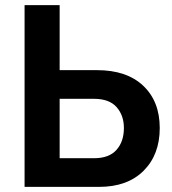

<svg xmlns="http://www.w3.org/2000/svg" viewBox="-20 -730 672 750"><path d="M76 0V-710H213V-456H359Q475 -456 539.5 -395Q604 -334 604 -230Q604 -126 541 -63Q478 0 367 0ZM213 -112H348Q406 -112 435 -144.5Q464 -177 464 -230Q464 -279 435.5 -311.5Q407 -344 347 -344H213Z"/></svg>

Font: Raleway-v4020
Style: Bold
Weight: 700
Designer: Matt McInerney, Pablo Impallari, Rodrigo Fuenzalida
Foundry: Matt McInerney, Pablo Impallari, Rodrigo Fuenzalida
Version: Version 4.020;PS 004.020;hotconv 1.0.88;makeotf.lib2.5.64775